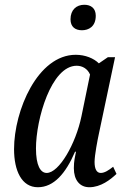

<svg xmlns="http://www.w3.org/2000/svg" viewBox="-20 -776 521 806"><path d="M324 -649C352 -649 382 -664 382 -710C382 -742 361 -756 334 -756C301 -756 276 -735 276 -695C276 -663 296 -649 324 -649ZM139 10C206 10 256 -48 295 -139H299C295 -118 290 -101 290 -70C290 -20 315 10 355 10C403 10 444 -22 469 -46L455 -76C436 -61 419 -50 403 -50C386 -50 377 -66 377 -96C377 -125 390 -191 395 -214L463 -536H433L395 -510C374 -531 338 -546 298 -546C138 -546 39 -312 39 -150C39 -59 71 10 139 10ZM176 -50C150 -50 131 -81 131 -153C131 -275 195 -500 302 -500C326 -500 348 -487 358 -463L322 -288C298 -172 228 -50 176 -50Z"/></svg>

Font: Noto Serif ExtraCondensed
Style: Italic
Weight: 400
Width: 2
Italic angle: -12°
Designer: Monotype Design Team
Foundry: Monotype Imaging Inc.
Version: Version 2.014